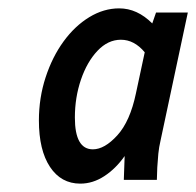

<svg xmlns="http://www.w3.org/2000/svg" viewBox="-20 -720 469 459"><path d="M73 -432Q73 -486 89 -535Q105 -584 132 -621Q159 -658 193.5 -679Q228 -700 265 -700Q308 -700 344 -664L353 -690H429L364 -385Q360 -368 358.5 -352.5Q357 -337 356 -320L355 -290H276L278 -347Q257 -317 229.5 -299Q202 -281 172 -281Q126 -281 99.5 -321Q73 -361 73 -432ZM159 -439Q159 -363 202 -363Q230 -363 260.5 -396.5Q291 -430 305 -497L326 -595Q301 -625 269 -625Q238 -625 213 -598.5Q188 -572 173.5 -529.5Q159 -487 159 -439Z"/></svg>

Font: Radio Canada Condensed Medium
Style: Italic
Weight: 500
Width: 3
Italic angle: -12°
Designer: Charles Daoud, Etienne Aubert Bonn, Alexandre Saumier Demers, Jacques Le Bailly
Foundry: Radio-Canada
Version: Version 2.104; ttfautohint (v1.8.4.7-5d5b);gftools[0.9.28.de